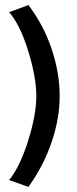

<svg xmlns="http://www.w3.org/2000/svg" viewBox="-20 -698 302 756"><path d="M92 -678Q152 -599 183.5 -504.5Q215 -410 215 -320Q215 -232 183.5 -139Q152 -46 92 38L16 11Q59 -42 91 -144.5Q123 -247 123 -320Q123 -394 91 -497.5Q59 -601 16 -650Z"/></svg>

Font: Palanquin Medium
Style: Regular
Weight: 500
Designer: Pria Ravichandran
Version: Version 1.0.4